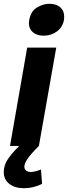

<svg xmlns="http://www.w3.org/2000/svg" viewBox="-42 -773 360 1017"><path d="M256 -521H102L11 0H164ZM113 -668Q111 -656 111 -651Q111 -620 132.5 -602Q154 -584 189 -584Q229 -584 259.5 -606.5Q290 -629 297 -668Q298 -674 298 -685Q298 -717 276.5 -735Q255 -753 219 -753Q188 -753 155 -734Q122 -715 113 -668ZM121 138Q106 138 96.5 130.5Q87 123 87 110Q87 94 103 69.5Q119 45 164 0H60Q22 37 0 69.5Q-22 102 -22 139Q-22 178 7.5 201Q37 224 85 224Q134 224 181 201L175 125Q140 138 121 138Z"/></svg>

Font: Geom Bold
Style: Bold Italic
Weight: 700
Italic angle: -10°
Version: Version 1.102